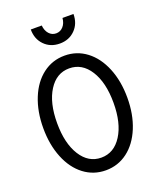

<svg xmlns="http://www.w3.org/2000/svg" viewBox="-167 -1023 934 1133"><g transform="rotate(-20 300.0 -456.5)"><path d="M436.5 -35.6Q376.5 9.8 299.8 9.8Q223.1 9.8 163.1 -35.6Q103 -81.1 69.6 -163.3Q36.1 -245.6 36.1 -350.1Q36.1 -454.6 69.6 -536.9Q103 -619.1 163.1 -664.6Q223.1 -710 299.8 -710Q376.5 -710 436.5 -664.6Q496.6 -619.1 530.3 -536.9Q564 -454.6 564 -350.1Q564 -245.6 530.3 -163.3Q496.6 -81.1 436.5 -35.6ZM299.8 -629.9Q219.7 -629.9 171.4 -553.7Q123 -477.5 123 -350.1Q123 -222.7 171.4 -146.2Q219.7 -69.8 299.8 -69.8Q379.9 -69.8 428.5 -146.2Q477.1 -222.7 477.1 -350.1Q477.1 -477.5 428.7 -553.7Q380.4 -629.9 299.8 -629.9ZM234.9 -922.9Q237.8 -890.1 255.6 -870.1Q273.4 -850.1 299.8 -850.1Q326.2 -850.1 344.2 -870.1Q362.3 -890.1 365.2 -922.9H434.1Q434.1 -862.8 396.2 -824.5Q358.4 -786.1 299.8 -786.1Q241.2 -786.1 203.6 -824.5Q166 -862.8 166 -922.9Z"/></g></svg>

Font: CommitMono
Style: Regular
Weight: 400
Monospace: yes
Designer: Eigil Nikolajsen
Foundry: Eigil Nikolajsen
Version: Version 1.143